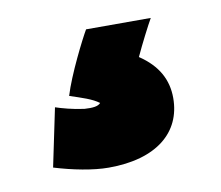

<svg xmlns="http://www.w3.org/2000/svg" viewBox="-44 -92 430 374"><g transform="rotate(-10 170.5 95.5)"><path d="M239 30C275 54 291 84 291 120C291 188 239 232 144 232C113 232 73 224 37 213L61 98C73 102 94 108 117 111C133 112 144 111 149 105C136 95 116 89 92 81C104 41 137 -24 147 -41H275C268 -29 250 6 239 30Z"/></g></svg>

Font: Repo ExtraBold
Style: Bold
Weight: 700
Designer: Stefan Peev
Foundry: Context Ltd
Version: Version 1.502